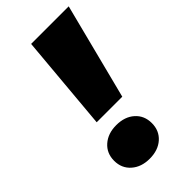

<svg xmlns="http://www.w3.org/2000/svg" viewBox="-229 -759 849 849"><g transform="rotate(-45 195.0 -335.0)"><path d="M155 -700 115 -250H275L390 -700ZM49 -75Q49 -28 82 1Q115 30 167 30Q220 30 252.5 1Q285 -28 285 -75Q285 -122 252.5 -151Q220 -180 167 -180Q115 -180 82 -151Q49 -122 49 -75Z"/></g></svg>

Font: Jost Black
Style: Italic
Weight: 900
Italic angle: -5°
Version: Version 3.710